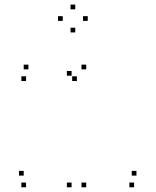

<svg xmlns="http://www.w3.org/2000/svg" viewBox="-20 -784 660 814"><path d="M90.5 -440.5V-460.5H70.5V-440.5ZM306 -440.5V-460.5H286V-440.5ZM283.5 -463V-483H263.5V-463ZM283.5 10V-10H263.5V10ZM345.5 10V-10H325.5V10ZM345.5 -490V-510H325.5V-490ZM100.5 -490V-510H80.5V-490ZM548.5 10V-10H528.5V10ZM558.5 -39.5V-59.5H538.5V-39.5ZM80.5 -39.5V-59.5H60.5V-39.5ZM90.5 10V-10H70.5V10ZM352 -695.5V-715.5H332V-695.5ZM299 -744.5V-764.5H279V-744.5ZM246 -695.5V-715.5H226V-695.5ZM299 -646.5V-666.5H279V-646.5Z"/></svg>

Font: Monaspace Argon Dots Var
Style: Regular
Weight: 400
Designer: Riley Cran and the Lettermatic Team
Version: Version 1.100 (Monaspace Argon Dots)